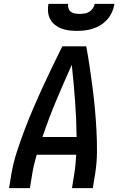

<svg xmlns="http://www.w3.org/2000/svg" viewBox="-20 -975 640 995"><path d="M27 0 39 -74Q49 -131 67 -187Q85 -243 106 -298.5Q127 -354 150.5 -409Q174 -464 199 -518.5Q224 -573 250 -627Q276 -681 303 -735H427Q437 -681 445 -627Q453 -573 460 -518.5Q467 -464 472 -409Q477 -354 480 -298.5Q483 -243 482.5 -186.5Q482 -130 473 -74L461 0H353L365 -74Q369 -98 371 -123Q373 -148 375 -173H170Q163 -148 157 -123.5Q151 -99 147 -74L135 0ZM200 -265H377Q376 -359 369 -452.5Q362 -546 352 -639Q310 -546 271 -453Q232 -360 200 -265ZM379 -815Q358 -815 337.5 -817.5Q317 -820 298.5 -827Q280 -834 264.5 -846.5Q249 -859 240 -876Q231 -893 229 -913.5Q227 -934 231 -955H333Q331 -943 335 -931.5Q339 -920 348 -913.5Q357 -907 369 -905Q381 -903 393 -903Q406 -903 418.5 -905Q431 -907 442 -913.5Q453 -920 461 -931.5Q469 -943 471 -955H573Q570 -934 561 -913.5Q552 -893 537.5 -876Q523 -859 503.5 -846.5Q484 -834 463 -827Q442 -820 421 -817.5Q400 -815 379 -815Z"/></svg>

Font: Iosevka Curly SmBdExObl
Style: Regular
Weight: 600
Width: 7
Italic angle: -9°
Monospace: yes
Designer: Belleve Invis
Foundry: Belleve Invis
Version: Version 11.1.0; ttfautohint (v1.8.3)